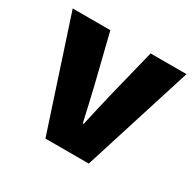

<svg xmlns="http://www.w3.org/2000/svg" viewBox="-116 -630 776 760"><g transform="rotate(30 272.0 -250.0)"><path d="M176 0H374L532 -500H368L314 -282C302 -232 290 -180 278 -126H274C262 -180 250 -232 238 -282L184 -500H12Z"/></g></svg>

Font: Source Sans Pro Black
Style: Regular
Weight: 900
Designer: Paul D. Hunt
Foundry: Adobe Systems Incorporated
Version: Version 3.006;hotconv 1.0.111;makeotfexe 2.5.65597